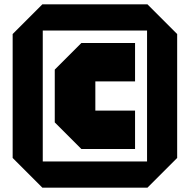

<svg xmlns="http://www.w3.org/2000/svg" viewBox="-20 -760 870 880"><path d="M231 -199V-441L353 -563H599V-387H417V-253H599V-77H353ZM38 -36V-604L174 -740H656L792 -604V-36L656 100H174ZM176 -620V-20H654V-620Z"/></svg>

Font: Tektur SemiCondensed ExtraBold
Style: Regular
Weight: 800
Width: 4
Designer: Adam Jagosz
Foundry: Adam Jagosz
Version: Version 1.005;gftools[0.9.30]